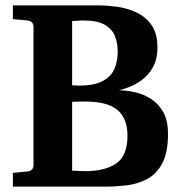

<svg xmlns="http://www.w3.org/2000/svg" viewBox="-20 -691 679 711"><path d="M602.1 -194.8Q602.1 -124.5 580.3 -85Q558.6 -45.4 523.7 -27.3Q488.8 -9.3 448.5 -4.6Q408.2 0 371.1 0H27.8V-50.8L82 -56.2Q91.3 -57.1 97.7 -62.7Q104 -68.4 104 -78.1V-592.8Q104 -602.5 97.7 -608.4Q91.3 -614.3 82 -615.2L27.8 -620.1V-670.9H350.1Q377 -670.9 413.1 -666Q449.2 -661.1 483.4 -645.8Q517.6 -630.4 540.3 -599.4Q563 -568.4 563 -516.1Q563 -471.2 545.9 -441.4Q528.8 -411.6 504.2 -394Q479.5 -376.5 456.3 -367.9Q433.1 -359.4 420.9 -356.9Q448.7 -356.4 480.2 -349.4Q511.7 -342.3 539.3 -324.7Q566.9 -307.1 584.5 -275.9Q602.1 -244.6 602.1 -194.8ZM416 -500Q416 -529.8 406.2 -555.9Q396.5 -582 369.1 -598.6Q341.8 -615.2 288.1 -615.2Q282.7 -615.2 278.1 -615Q273.4 -614.7 247.1 -612.8V-375Q247.1 -375 258.1 -374.5Q269 -374 272 -374Q329.1 -374 360.4 -390.9Q391.6 -407.7 403.8 -436.3Q416 -464.8 416 -500ZM452.1 -188Q452.1 -252.4 415 -283.7Q377.9 -314.9 296.9 -314.9Q289.6 -314.9 278.8 -314.9Q268.1 -314.9 247.1 -314V-59.1Q247.1 -59.1 257.6 -58.6Q268.1 -58.1 279.5 -57.6Q291 -57.1 293.9 -57.1Q370.6 -57.1 411.4 -86.4Q452.1 -115.7 452.1 -188Z"/></svg>

Font: Charis
Style: Bold
Weight: 700
Designer: Walt Agee, Miriam Martin, Annie Olsen, Victor Gaultney, Lorna Priest, Alan Ward, Bob Hallissy, Martin Hosken, Sharon Cor
Foundry: SIL Global
Version: Version 7.000